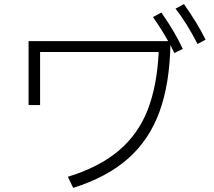

<svg xmlns="http://www.w3.org/2000/svg" viewBox="-20 -896 1040 934"><path d="M875 -876Q943 -779 980 -703L941 -682Q889 -783 834 -854ZM765 -835Q831 -741 869 -658L828 -638Q816 -664 809 -677Q805 -487 755.5 -351.5Q706 -216 603.5 -125Q501 -34 336 18L310 -36Q463 -83 557.5 -163Q652 -243 698 -360.5Q744 -478 752 -643H175V-385H119V-696H798Q764 -757 724 -813Z"/></svg>

Font: IBM Plex Sans JP Light
Style: Regular
Weight: 300
Designer: Mike Abbink; Paul van der Laan; Pieter van Rosmalen; Wujin Sim; Yejin Wi; Jinhee Kim; Boomi Park; Yona Kim; Kichan Ma
Foundry: Sandoll Inc.
Version: Version 1.002